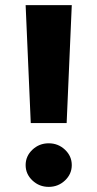

<svg xmlns="http://www.w3.org/2000/svg" viewBox="-20 -720 380 749"><path d="M260 -700 240 -240H100L80 -700ZM260 -76Q260 -41 233.5 -16Q207 9 170 9Q133 9 106.5 -16Q80 -41 80 -76Q80 -111 106.5 -136Q133 -161 170 -161Q207 -161 233.5 -136Q260 -111 260 -76Z"/></svg>

Font: Goli Bold
Style: Regular
Weight: 700
Designer: jaikishan Patel
Foundry: MagicType
Version: Version 1.000